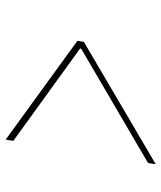

<svg xmlns="http://www.w3.org/2000/svg" viewBox="34 -622 568 676"><g transform="rotate(90 318.0 -284.0)"><path d="M123.6 -272.7 127.8 -295.5 558.2 -548.3 554 -521.3 151.6 -285.9 150.9 -282 475.9 -46.9 471.6 -19.9Z"/></g></svg>

Font: Inter UI Thin
Style: Italic
Weight: 100
Italic angle: -9.39999°
Designer: Rasmus Andersson
Foundry: rsms
Version: 3.2;8d6f07862